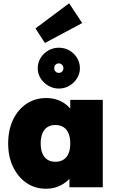

<svg xmlns="http://www.w3.org/2000/svg" viewBox="-20 -1146 719 1175"><path d="M261 9Q194 9 142 -26.5Q90 -62 60 -124.5Q30 -187 30 -268Q30 -350 59.5 -412.5Q89 -475 141.5 -510.5Q194 -546 263 -546Q299 -546 329 -536Q359 -526 382 -508Q405 -490 422 -466.5Q439 -443 451 -416L410 -417V-535H609V0H405V-131L450 -127Q440 -98 422.5 -73Q405 -48 381 -30Q357 -12 327 -1.5Q297 9 261 9ZM319 -156Q348 -156 368.5 -169Q389 -182 399.5 -207Q410 -232 410 -268Q410 -304 399.5 -329.5Q389 -355 368.5 -368Q348 -381 319 -381Q290 -381 270 -368Q250 -355 239.5 -329.5Q229 -304 229 -268Q229 -232 239.5 -207Q250 -182 270 -169Q290 -156 319 -156ZM340 -604Q306 -604 276.5 -621Q247 -638 229 -666Q211 -694 211 -728Q211 -763 228.5 -791.5Q246 -820 275.5 -837Q305 -854 340 -854Q376 -854 405 -837Q434 -820 451.5 -791.5Q469 -763 469 -728Q469 -694 451 -666Q433 -638 404 -621Q375 -604 340 -604ZM340 -700Q352 -700 360 -708Q368 -716 368 -728Q368 -741 360 -749.5Q352 -758 340 -758Q328 -758 320 -750Q312 -742 312 -729Q312 -716 320 -708Q328 -700 340 -700ZM255 -883 197 -972 403 -1126 483 -1005Z"/></svg>

Font: Lexend Deca Black
Style: Regular
Weight: 900
Designer: Bonnie Shaver-Troup, Thomas Jockin
Foundry: Lexend
Version: Version 1.007